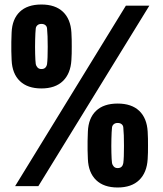

<svg xmlns="http://www.w3.org/2000/svg" viewBox="-20 -825 722 851"><path d="M47 0 538 -800H642L150 0ZM501.5 6Q440 6 406 -26.8Q372 -59.5 369.5 -120Q368.5 -139 368.2 -159.2Q368 -179.5 368.2 -200.2Q368.5 -221 369.5 -242Q372 -301.5 405.8 -333.8Q439.5 -366 501.5 -366Q563 -366 597 -333.8Q631 -301.5 634.5 -242Q635.5 -226.5 635.8 -210.8Q636 -195 636 -179.5Q636 -164 635.8 -149.2Q635.5 -134.5 634.5 -120Q631 -60 597 -27Q563 6 501.5 6ZM501.5 -80Q513 -80 519 -86.2Q525 -92.5 526.5 -102Q528 -112.5 528.8 -133Q529.5 -153.5 529.5 -178Q529.5 -202.5 528.8 -224.5Q528 -246.5 526.5 -260Q526 -268.5 519.5 -274.2Q513 -280 501.5 -280Q490.5 -280 484 -274.2Q477.5 -268.5 476.5 -260Q474.5 -241.5 473.8 -209.5Q473 -177.5 473.8 -147Q474.5 -116.5 476.5 -102Q478 -94 484.2 -87Q490.5 -80 501.5 -80ZM163.5 -433Q102 -433 68 -465.8Q34 -498.5 31.5 -559Q30.5 -578 30.2 -598.2Q30 -618.5 30.2 -639.2Q30.5 -660 31.5 -681Q34 -740.5 67.8 -772.8Q101.5 -805 163.5 -805Q225 -805 259 -772.8Q293 -740.5 296.5 -681Q297.5 -665.5 297.8 -649.8Q298 -634 298 -618.5Q298 -603 297.8 -588.2Q297.5 -573.5 296.5 -559Q293 -499 259 -466Q225 -433 163.5 -433ZM163.5 -519Q175 -519 181 -525.2Q187 -531.5 188.5 -541Q190 -551.5 190.8 -572Q191.5 -592.5 191.5 -617Q191.5 -641.5 190.8 -663.5Q190 -685.5 188.5 -699Q188 -707.5 181.5 -713.2Q175 -719 163.5 -719Q152.5 -719 146 -713.2Q139.5 -707.5 138.5 -699Q136.5 -680.5 135.8 -648.5Q135 -616.5 135.8 -586Q136.5 -555.5 138.5 -541Q140 -533 146.2 -526Q152.5 -519 163.5 -519Z"/></svg>

Font: Big Shoulders Display Thin Black
Style: Regular
Weight: 900
Version: Version 2.002